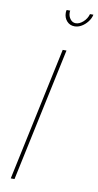

<svg xmlns="http://www.w3.org/2000/svg" viewBox="-101 -961 511 1004"><g transform="rotate(10 155.0 -459.0)"><path d="M184 -709H204L53 0H33ZM226 -858Q246 -858 265.5 -875.5Q285 -893 292 -918H310Q306 -898 292 -880Q278 -862 260 -851.5Q242 -841 223 -841Q198 -841 182 -859Q166 -877 166 -903Q166 -907 166.5 -910.5Q167 -914 168 -918H187Q186 -915 186 -912Q186 -909 186 -907Q186 -888 197.5 -873Q209 -858 226 -858Z"/></g></svg>

Font: Raleway Thin
Style: Italic
Weight: 100
Italic angle: -12°
Designer: Matt McInerney, Pablo Impallari, Rodrigo Fuenzalida
Foundry: Matt McInerney, Pablo Impallari, Rodrigo Fuenzalida
Version: Version 4.026